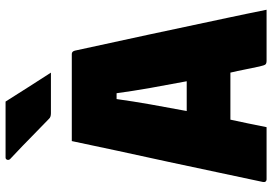

<svg xmlns="http://www.w3.org/2000/svg" viewBox="-164 -814 978 690"><g transform="rotate(-90 325.0 -469.0)"><path d="M213 0H25Q21 0 18 -3Q15 -6 16 -13Q31 -82 49.5 -170.5Q68 -259 88.5 -353.5Q109 -448 128.5 -537.5Q148 -627 163 -700H476Q485 -700 488 -689Q516 -562 545.5 -424Q575 -286 606 -140Q613 -106 620.5 -71Q628 -36 635 0H452Q442 0 438.5 -4Q435 -8 431 -26Q425 -53 420 -79Q415 -105 409 -130H240Q233 -99 226.5 -66.5Q220 -34 213 0ZM314 -539Q306 -481 295 -418.5Q284 -356 271 -287H378Q365 -355 354 -417.5Q343 -480 335 -539ZM305 -938Q332 -895 357 -856Q382 -817 409 -775H263Q249 -775 243 -782Q211 -813 188.5 -835Q166 -857 145.5 -877Q125 -897 98 -922Q94 -927 96 -932.5Q98 -938 104 -938Z"/></g></svg>

Font: Recursive Sn Lnr St Blk
Style: Regular
Weight: 900
Version: Version 1.079;hotconv 1.0.112;makeotfexe 2.5.65598; ttfautoh